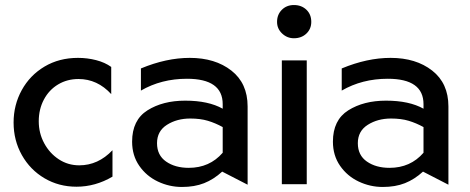

<svg xmlns="http://www.w3.org/2000/svg" viewBox="-20 -732 1868 763"><path d="M290 -502Q215 -502 157 -467.5Q99 -433 66.5 -374Q34 -315 34 -245Q34 -174 67 -115.5Q100 -57 157 -23.5Q214 10 284 10Q359 10 427 -30V-135Q370 -75 295 -75Q250 -75 213.5 -99Q177 -123 155.5 -163Q134 -203 134 -250Q134 -298 154.5 -336.5Q175 -375 211 -396.5Q247 -418 292 -418Q367 -418 422 -358V-466Q397 -484 362 -493Q327 -502 290 -502Z M730 -65Q676 -65 640 -90Q604 -115 604 -163Q604 -211 643.5 -236Q683 -261 736 -261Q776 -261 806 -252Q836 -243 865 -227V-125Q813 -65 730 -65ZM734 -502Q641 -502 540 -460V-372Q621 -419 723 -419Q865 -419 865 -318V-300Q808 -332 716 -332Q627 -332 566 -293.5Q505 -255 505 -169Q505 -114 533.5 -73Q562 -32 607.5 -10.5Q653 11 703 11Q753 11 791 -4Q829 -19 863 -50L964 2V-309Q964 -401 899.5 -451.5Q835 -502 734 -502Z M1199 -492H1100V0H1199ZM1081 -645Q1081 -618 1101 -599Q1121 -580 1148 -580Q1178 -580 1197.5 -598.5Q1217 -617 1217 -645Q1217 -675 1197.5 -693.5Q1178 -712 1148 -712Q1119 -712 1100 -693Q1081 -674 1081 -645Z M1528 -65Q1474 -65 1438 -90Q1402 -115 1402 -163Q1402 -211 1441.5 -236Q1481 -261 1534 -261Q1574 -261 1604 -252Q1634 -243 1663 -227V-125Q1611 -65 1528 -65ZM1532 -502Q1439 -502 1338 -460V-372Q1419 -419 1521 -419Q1663 -419 1663 -318V-300Q1606 -332 1514 -332Q1425 -332 1364 -293.5Q1303 -255 1303 -169Q1303 -114 1331.5 -73Q1360 -32 1405.5 -10.5Q1451 11 1501 11Q1551 11 1589 -4Q1627 -19 1661 -50L1762 2V-309Q1762 -401 1697.5 -451.5Q1633 -502 1532 -502Z"/></svg>

Font: Geom
Style: Regular
Weight: 400
Version: Version 1.102